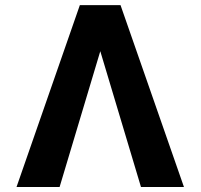

<svg xmlns="http://www.w3.org/2000/svg" viewBox="-20 -748 803 768"><path d="M543.9 0 373.6 -568.4 348.2 -727.5H462.1L715.8 0ZM388.7 -568.4 218.4 0H46.1L299.4 -727.5H413.3Z"/></svg>

Font: GitLab Sans
Style: Regular
Weight: 400
Designer: Rasmus Andersson
Foundry: Modifications by GitLab B.V., manufactured by rsms
Version: Version 4.000;git-c8fb6b7